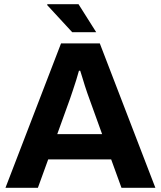

<svg xmlns="http://www.w3.org/2000/svg" viewBox="-20 -892 764 912"><path d="M6 0 270 -686H454L718 0H557L508 -135H209L160 0ZM252 -255H465L404 -424Q400 -435 394.5 -450.5Q389 -466 383 -485Q377 -504 371.5 -522.5Q366 -541 361 -556H355Q350 -537 342 -511.5Q334 -486 326 -462.5Q318 -439 313 -424ZM437 -739H323L204 -868L205 -872H353Z"/></svg>

Font: Archivo SemiBold
Style: Bold
Weight: 700
Version: Version 2.001